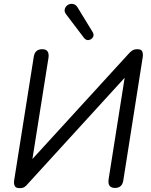

<svg xmlns="http://www.w3.org/2000/svg" viewBox="-20 -967 780 995"><path d="M82 8Q61 8 56 -4Q51 -16 53 -30L155 -673Q161 -712 199 -712Q238 -712 231 -666L148 -143L649 -691Q656 -699 666 -705.5Q676 -712 692 -712Q713 -712 717.5 -699.5Q722 -687 720 -673L619 -32Q613 7 576 7Q536 7 543 -39L626 -564L123 -13Q116 -4 107 2Q98 8 82 8ZM415 -771 324 -891Q312 -906 315.5 -919.5Q319 -933 331 -941Q343 -949 358 -946.5Q373 -944 383 -927L460 -801Q469 -786 461.5 -774Q454 -762 440 -759.5Q426 -757 415 -771Z"/></svg>

Font: Nunito
Style: Italic
Weight: 400
Italic angle: -9°
Designer: Vernon Adams
Foundry: Vernon Adams
Version: Version 3.601; ttfautohint (v1.8.2.53-6de2)